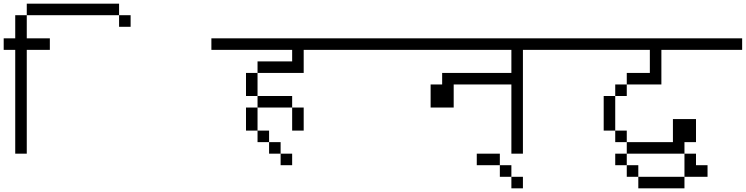

<svg xmlns="http://www.w3.org/2000/svg" viewBox="-1020 -895 4040 1040"><path d="M-750 -625V-687.5H-875Q-875 -687.5 -875 -812.5H-937.5Q-937.5 -812.5 -937.5 -687.5H-1000V-625H-937.5V-62.5H-875V-625ZM-312.5 -750V-812.5H-375V-750ZM-875 -812.5H-375V-875H-875Z M562.5 0V-62.5H500V0ZM1000 -625V-687.5H125V-625H562.5V-562.5H375V-500H312.5Q312.5 -500 312.5 -375H375V-312.5H312.5Q312.5 -312.5 312.5 -187.5H375V-125H437.5V-62.5H500V-125H437.5V-187.5H375Q375 -187.5 375 -312.5H562.5Q562.5 -312.5 562.5 -187.5H625Q625 -187.5 625 -312.5H562.5V-375H375Q375 -375 375 -500H625Q625 -500 625 -625Z M2000 -625V-687.5H1000V-625H1750Q1750 -625 1750 -500H1375V-437.5H1312.5Q1312.5 -437.5 1312.5 -312.5H1437.5Q1437.5 -312.5 1437.5 -437.5H1750Q1750 -437.5 1750 -62.5H1812.5V-625Z M1812.5 125V62.5H1750V125ZM1750 62.5V0H1687.5V62.5ZM1687.5 0V-62.5H1562.5V0Z M2812.5 62.5V0H2750V62.5ZM3000 -625V-687.5H2000V-625H2500Q2500 -625 2500 -500H2375V-437.5H2312.5V-375H2250V-187.5H2312.5V-125H2375V-62.5H2687.5V0H2750V-62.5H2687.5V-125H2750Q2750 -125 2750 -250H2625Q2625 -250 2625 -125H2375V-187.5H2312.5V-375H2375V-437.5H2562.5V-625Z M2437.5 62.5V125H2687.5V62.5ZM2437.5 62.5V0H2375V62.5ZM2687.5 62.5H2750Q2750 62.5 2750 -62.5H2687.5Q2687.5 -62.5 2687.5 62.5ZM2375 0V-62.5H2312.5V0Z"/></svg>

Font: CalcUnifontExMono
Style: Regular
Weight: 500
Version: Version 15.0.06